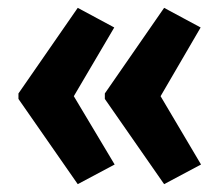

<svg xmlns="http://www.w3.org/2000/svg" viewBox="-20 -520 562 489"><path d="M178 -500 271 -450 168 -275 272 -101 178 -51 27 -268V-282ZM398 -500 491 -450 389 -275 492 -101 398 -51 247 -268V-282Z"/></svg>

Font: Noto Sans Arabic Cond
Style: Bold
Weight: 700
Width: 3
Designer: Nadine Chahine
Foundry: Monotype Imaging Inc.
Version: Version 1.001